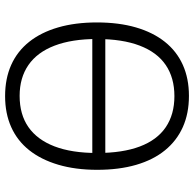

<svg xmlns="http://www.w3.org/2000/svg" viewBox="-24 -729 761 753"><g transform="rotate(90 356.5 -352.5)"><path d="M108 -334V-385H615V-334ZM357 8Q288 8 234.5 -16Q181 -40 144 -86.5Q107 -133 87.5 -200Q68 -267 68 -352Q68 -438 87.5 -505Q107 -572 144 -618.5Q181 -665 234.5 -689Q288 -713 356 -713Q425 -713 478.5 -689Q532 -665 569.5 -619Q607 -573 626.5 -506Q646 -439 646 -353Q646 -268 626 -200.5Q606 -133 569 -86.5Q532 -40 478.5 -16Q425 8 357 8ZM356 -49Q429 -49 478.5 -83.5Q528 -118 554 -185.5Q580 -253 580 -353Q580 -453 554.5 -520.5Q529 -588 479 -622Q429 -656 357 -656Q285 -656 235 -622Q185 -588 159 -520Q133 -452 133 -352Q133 -254 159 -186Q185 -118 235 -83.5Q285 -49 356 -49Z"/></g></svg>

Font: Nunito Sans 10pt SemiCondensed Light
Style: Regular
Weight: 300
Width: 4
Designer: Vernon Adams
Foundry: Vernon Adams
Version: Version 3.101;gftools[0.9.27]